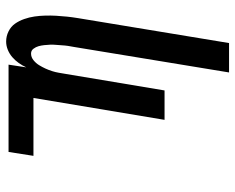

<svg xmlns="http://www.w3.org/2000/svg" viewBox="-92 -684 783 640"><g transform="rotate(90 300.0 -363.5)"><path d="M118 8Q100 8 84 0Q68 -8 58.5 -21.5Q49 -35 43 -52Q37 -69 34.5 -86.5Q32 -104 31.5 -122Q31 -140 32 -158.5Q33 -177 35 -195.5Q37 -214 40 -232L123 -735H221L136 -218Q134 -208 132.5 -198Q131 -188 130.5 -178Q130 -168 129 -158Q128 -148 128.5 -138Q129 -128 130 -118.5Q131 -109 133.5 -100Q136 -91 142 -83Q148 -75 158 -75Q170 -75 180 -83Q190 -91 196.5 -101.5Q203 -112 208 -123Q213 -134 216.5 -145Q220 -156 222 -167.5Q224 -179 226 -191L281 -520H379L306 -83H499L486 0H195L204 -59Q198 -46 189.5 -34Q181 -22 170 -12.5Q159 -3 145.5 2.5Q132 8 118 8Z"/></g></svg>

Font: Iosevka Semibold Extended
Style: Italic
Weight: 600
Width: 7
Italic angle: -9°
Monospace: yes
Designer: Belleve Invis
Foundry: Belleve Invis
Version: Version 32.5.0; ttfautohint (v1.8.4)